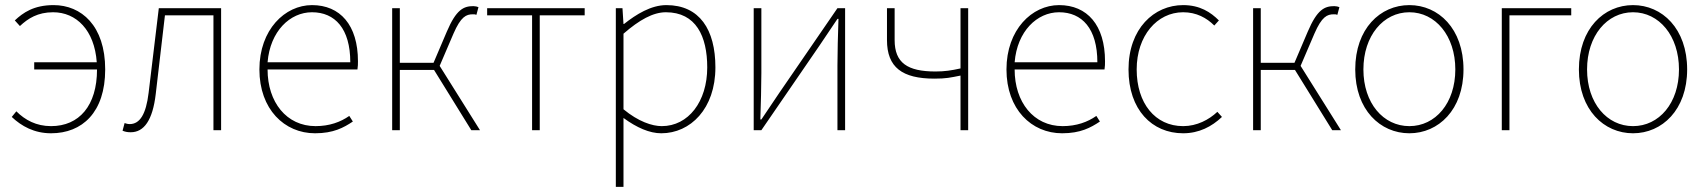

<svg xmlns="http://www.w3.org/2000/svg" viewBox="-20 -510 6682 752"><path d="M180 12C302 12 392 -70 392 -238C392 -410 298 -490 190 -490C112 -490 70 -460 38 -430L58 -408C90 -438 128 -462 188 -462C279 -462 350 -392 359 -266H114V-238H360C360 -96 290 -16 180 -16C122 -16 78 -40 44 -74L26 -52C64 -16 114 12 180 12Z M492 8C544 8 578 -39 590 -142C602 -245 614 -347 626 -450H816V0H846V-478H602C589 -367 575 -257 562 -146C552 -63 528 -24 488 -24C480 -24 474 -26 468 -28L460 2C470 6 478 8 492 8Z M1214 12C1286 12 1326 -10 1362 -34L1348 -56C1314 -32 1270 -16 1216 -16C1102 -16 1028 -110 1028 -238H1380C1382 -250 1382 -260 1382 -270C1382 -412 1312 -490 1202 -490C1096 -490 996 -394 996 -238C996 -82 1094 12 1214 12ZM1028 -266C1038 -388 1116 -462 1202 -462C1292 -462 1352 -398 1352 -266Z M1516 0H1546V-236H1680L1826 0H1860L1702 -252L1756 -378C1785 -445 1806 -454 1832 -454C1839 -454 1840 -454 1846 -452L1854 -482C1850 -484 1841 -486 1834 -486C1796 -486 1767 -473 1730 -386L1678 -264H1546V-478H1516Z M2064 0H2094V-450H2270V-478H1888V-450H2064Z M2392 222H2422V-48C2474 -10 2524 12 2570 12C2684 12 2782 -84 2782 -246C2782 -394 2720 -490 2590 -490C2530 -490 2472 -454 2424 -416H2422L2418 -478H2392ZM2572 -16C2534 -16 2480 -34 2422 -82V-378C2484 -432 2538 -462 2588 -462C2706 -462 2750 -368 2750 -246C2750 -112 2676 -16 2572 -16Z M2932 0H2962L3190 -332C3210 -362 3240 -406 3260 -436H3264C3262 -372 3260 -307 3260 -254V0H3290V-478H3260L3032 -146C3012 -116 2982 -72 2962 -42H2958C2960 -106 2962 -171 2962 -224V-478H2932Z M3742 0H3772V-478H3742V-242C3706 -234 3680 -230 3644 -230C3534 -230 3484 -264 3484 -353V-478H3454V-353C3454 -246 3514 -202 3640 -202C3686 -202 3702 -206 3742 -214Z M4140 12C4212 12 4252 -10 4288 -34L4274 -56C4240 -32 4196 -16 4142 -16C4028 -16 3954 -110 3954 -238H4306C4308 -250 4308 -260 4308 -270C4308 -412 4238 -490 4128 -490C4022 -490 3922 -394 3922 -238C3922 -82 4020 12 4140 12ZM3954 -266C3964 -388 4042 -462 4128 -462C4218 -462 4278 -398 4278 -266Z M4614 12C4676 12 4726 -14 4766 -52L4748 -72C4715 -41 4668 -16 4614 -16C4504 -16 4432 -106 4432 -238C4432 -370 4512 -462 4614 -462C4666 -462 4706 -440 4736 -410L4754 -430C4722 -462 4680 -490 4614 -490C4500 -490 4400 -398 4400 -238C4400 -80 4492 12 4614 12Z M4888 0H4918V-236H5052L5198 0H5232L5074 -252L5128 -378C5157 -445 5178 -454 5204 -454C5211 -454 5212 -454 5218 -452L5226 -482C5222 -484 5213 -486 5206 -486C5168 -486 5139 -473 5102 -386L5050 -264H4918V-478H4888Z M5500 12C5614 12 5712 -80 5712 -238C5712 -398 5614 -490 5500 -490C5386 -490 5288 -398 5288 -238C5288 -80 5386 12 5500 12ZM5500 -16C5398 -16 5320 -106 5320 -238C5320 -370 5398 -462 5500 -462C5602 -462 5680 -370 5680 -238C5680 -106 5602 -16 5500 -16Z M5862 0H5892V-450H6134V-478H5862Z M6376 12C6490 12 6588 -80 6588 -238C6588 -398 6490 -490 6376 -490C6262 -490 6164 -398 6164 -238C6164 -80 6262 12 6376 12ZM6376 -16C6274 -16 6196 -106 6196 -238C6196 -370 6274 -462 6376 -462C6478 -462 6556 -370 6556 -238C6556 -106 6478 -16 6376 -16Z"/></svg>

Font: Source Sans Pro ExtraLight
Style: Regular
Weight: 200
Designer: Paul D. Hunt
Foundry: Adobe Systems Incorporated
Version: Version 3.006;hotconv 1.0.111;makeotfexe 2.5.65597